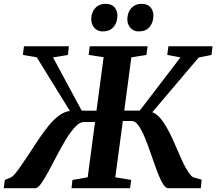

<svg xmlns="http://www.w3.org/2000/svg" viewBox="-46 -985 1133 1005"><path d="M-26.5 0 -20.5 -43 10.5 -56Q22 -62 36 -79.2Q50 -96.5 67.2 -122Q84.5 -147.5 104 -176.5Q128.5 -214 154.2 -252.8Q180 -291.5 206.8 -324.8Q233.5 -358 262 -379.5Q290.5 -401 320 -404L146.5 -685L73.5 -697.5L79.5 -743H314.5L309.5 -697.5L231.5 -684.5L381.5 -406L459 -405.5L496.5 -685.5L418 -697.5L424 -743H726.5L720.5 -697.5L641.5 -685L604.5 -406H685.5L898.5 -684.5L829.5 -697.5L835.5 -743H1066.5L1061 -697.5L994 -684L751 -397.5Q772 -390 790.2 -369.5Q808.5 -349 825 -320.5Q841.5 -292 856.5 -259.2Q871.5 -226.5 885 -194.5Q896 -169 906.5 -146Q917 -123 927.5 -104.5Q938 -86 947.5 -73.5Q957 -61 965 -57L1009.5 -44.5L1005 0H834Q820 0 805.2 -25.2Q790.5 -50.5 775.5 -90.8Q760.5 -131 745.2 -175.8Q730 -220.5 713.8 -260.8Q697.5 -301 680.2 -326.2Q663 -351.5 644 -351.5H597L557.5 -57L641 -43L634.5 0H328.5L333 -43L413 -57L451.5 -346.5H394Q372 -346.5 348.2 -321.5Q324.5 -296.5 300.2 -257Q276 -217.5 253 -173.2Q230 -129 208.8 -89.5Q187.5 -50 170 -25Q152.5 0 139.5 0ZM491 -820.5Q465 -820.5 448.2 -839Q431.5 -857.5 431.5 -885.5Q432.5 -921 452.8 -943Q473 -965 506 -965Q537.5 -965 553.2 -947Q569 -929 568.5 -902.5Q568 -866.5 548.2 -843.5Q528.5 -820.5 491 -820.5ZM680 -820.5Q653.5 -820.5 636.8 -839Q620 -857.5 620.5 -885.5Q621.5 -921 641.8 -943Q662 -965 694.5 -965Q725.5 -965 741.5 -947Q757.5 -929 757 -902.5Q756.5 -866.5 736.8 -843.5Q717 -820.5 680 -820.5Z"/></svg>

Font: Merriweather 36pt
Style: Bold Italic
Weight: 700
Italic angle: -7.8°
Version: Version 2.101